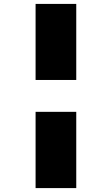

<svg xmlns="http://www.w3.org/2000/svg" viewBox="-20 -760 571 982"><path d="M162 202V-188H370V202ZM162 -351V-740H370V-351Z"/></svg>

Font: Lexend Giga Black
Style: Regular
Weight: 900
Designer: Bonnie Shaver-Troup, Thomas Jockin
Foundry: Lexend
Version: Version 1.007